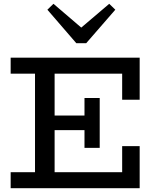

<svg xmlns="http://www.w3.org/2000/svg" viewBox="-20 -989 829 1009"><path d="M36 0V-84H622V-221H714V0ZM164 -47V-634H267V-47ZM209 -305V-382H468V-305ZM424 -212V-474H504V-212ZM622 -465V-602H36V-686H714V-465ZM554 -969 586 -938 433 -762H381L229 -938L261 -969L407 -844Z"/></svg>

Font: BioRhyme ExtraBold
Style: Regular
Weight: 400
Version: Version 1.600;gftools[0.9.33]